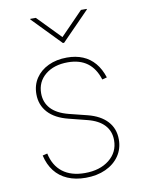

<svg xmlns="http://www.w3.org/2000/svg" viewBox="-86 -820 666 892"><g transform="rotate(-10 246.5 -374.0)"><path d="M246.1 11.7Q197.8 11.7 160.6 -4.4Q123.5 -20.5 99.9 -51Q76.2 -81.5 66.4 -125L88.9 -130.4Q101.1 -72.3 141.1 -41.5Q181.2 -10.7 246.1 -10.7Q316.9 -10.7 361.1 -45.9Q405.3 -81.1 405.3 -137.7Q405.3 -180.2 378.7 -209Q352.1 -237.8 299.8 -251L214.8 -272.5Q151.9 -288.1 119.4 -323.7Q86.9 -359.4 86.9 -410.2Q86.9 -453.1 108.4 -485.4Q129.9 -517.6 168 -535.6Q206.1 -553.7 255.9 -553.7Q297.9 -553.7 330.6 -540Q363.3 -526.4 386.5 -499Q409.7 -471.7 422.9 -430.7L400.4 -424.8Q383.8 -478 347.9 -504.6Q312 -531.2 255.9 -531.2Q190.4 -531.2 149.9 -498Q109.4 -464.8 109.4 -410.2Q109.4 -367.7 136.5 -338.1Q163.6 -308.6 218.8 -294.4L304.7 -272.9Q364.3 -257.8 396 -223.1Q427.7 -188.5 427.7 -137.7Q427.7 -93.3 404.5 -59.6Q381.3 -25.9 340.3 -7.1Q299.3 11.7 246.1 11.7ZM146 -760.3 252.4 -650.9 358.9 -760.3H386.2V-757.3L255.4 -623.5H249.5L119.6 -757.3V-760.3Z"/></g></svg>

Font: Inter Thin
Style: Regular
Weight: 250
Designer: Rasmus Andersson
Foundry: rsms
Version: Version 4.001;git-66647c0bb